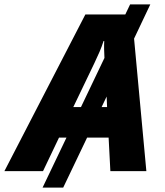

<svg xmlns="http://www.w3.org/2000/svg" viewBox="-80 -780 750 875"><path d="M-60 0 309 -714H491L513 -760H605L531 -604L587 0H423L415 -153H317L208 75H114L223 -153H189L116 0ZM254 -292H289L396 -516Q395 -535 394.5 -554.5Q394 -574 395 -593H392Q384 -568 373.5 -543.5Q363 -519 350 -492ZM408 -292 406 -340 383 -292Z"/></svg>

Font: Noto Sans ExtraBold
Style: Italic
Weight: 800
Italic angle: -12°
Designer: Monotype Design Team
Foundry: Monotype Imaging Inc.
Version: Version 2.013; ttfautohint (v1.8.4.7-5d5b)